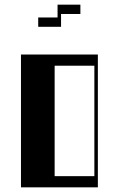

<svg xmlns="http://www.w3.org/2000/svg" viewBox="-20 -804 510 824"><path d="M70 -570H400V0H70ZM385 -48V-522H214.5V-48ZM144 -729H227V-784H325V-744H242V-689H144Z"/></svg>

Font: Facade Sud
Style: Regular
Weight: 100
Designer: Éléonore Fines
Foundry: Velvetyne Type Foundry
Version: Version 1.001;Glyphs 3.2 (3202)